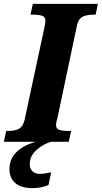

<svg xmlns="http://www.w3.org/2000/svg" viewBox="-42 -734 527 994"><path d="M-10 -56H2Q35 -56 56 -67.5Q77 -79 85 -112L188 -592Q193 -615 193 -627Q193 -646 177 -652Q161 -658 128 -658H116L128 -714H465L453 -658H441Q405 -658 384 -646.5Q363 -635 356 -600L256 -126Q254 -119 251 -106.5Q248 -94 248 -87Q248 -68 264.5 -62Q281 -56 314 -56H326L314 0H-22ZM7 141Q7 88 44 52.5Q81 17 144 0H223Q183 11 147.5 42Q112 73 112 117Q112 139 126 152.5Q140 166 163 166Q186 166 223 158L209 224Q171 240 126 240Q69 240 38 214.5Q7 189 7 141Z"/></svg>

Font: Noto Serif NarrowExtraBold
Style: Italic
Weight: 800
Width: 4
Italic angle: -12°
Designer: Monotype Design Team
Foundry: Monotype Imaging Inc.
Version: Version 1.001